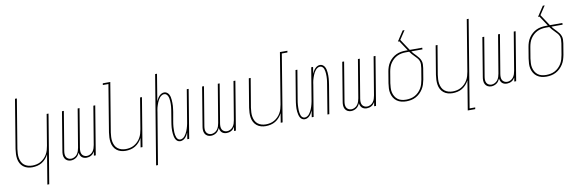

<svg xmlns="http://www.w3.org/2000/svg" viewBox="-60 -1272 6120 2024"><g transform="rotate(-10 3000.0 -260.0)"><path d="M316 215 368 -99Q356 -75 337 -53.5Q318 -32 294.5 -18Q271 -4 244.5 2Q218 8 192 8Q165 8 140.5 1Q116 -6 96.5 -21.5Q77 -37 65 -59.5Q53 -82 49 -107.5Q45 -133 46 -159.5Q47 -186 51 -213L137 -735H157L70 -210Q67 -186 65.5 -162Q64 -138 68 -115Q72 -92 82 -71.5Q92 -51 109.5 -37Q127 -23 149.5 -16.5Q172 -10 196 -10Q218 -10 241.5 -15Q265 -20 286 -32Q307 -44 324.5 -61.5Q342 -79 354 -100Q366 -121 372.5 -143.5Q379 -166 383 -189L438 -520H458L336 215Z M604 8Q584 8 566.5 -1.5Q549 -11 540 -28.5Q531 -46 530.5 -67Q530 -88 534 -108L602 -520H622L553 -105Q550 -88 550.5 -71Q551 -54 558 -40Q565 -26 579.5 -18Q594 -10 611 -10Q628 -10 646 -19Q664 -28 675.5 -43Q687 -58 693 -76Q699 -94 702 -112L770 -520H790L721 -105Q718 -88 718.5 -71Q719 -54 726 -40Q733 -26 747.5 -18Q762 -10 779 -10Q797 -10 814.5 -19Q832 -28 843.5 -43Q855 -58 861 -76Q867 -94 870 -112L938 -520H958L872 0H852L859 -42Q852 -31 843 -21Q834 -11 822 -4.5Q810 2 797.5 5Q785 8 773 8Q758 8 744.5 3.5Q731 -1 721.5 -10Q712 -19 706.5 -32Q701 -45 699 -59Q693 -45 684 -32Q675 -19 662 -10Q649 -1 634 3.5Q619 8 604 8Z M1192 8Q1165 8 1140.5 1Q1116 -6 1096.5 -21.5Q1077 -37 1065 -59.5Q1053 -82 1049 -107.5Q1045 -133 1046 -159.5Q1047 -186 1051 -213L1134 -717H1074L1077 -735H1157L1070 -210Q1067 -186 1065.5 -162Q1064 -138 1068 -115Q1072 -92 1082 -71.5Q1092 -51 1109.5 -37Q1127 -23 1149.5 -16.5Q1172 -10 1196 -10Q1218 -10 1241.5 -15Q1265 -20 1286 -32Q1307 -44 1324.5 -61.5Q1342 -79 1354 -100Q1366 -121 1372.5 -143.5Q1379 -166 1383 -189L1438 -520H1458L1372 0H1352L1368 -99Q1356 -75 1337 -53.5Q1318 -32 1294.5 -18Q1271 -4 1244.5 2Q1218 8 1192 8Z M1480 215 1637 -735H1657L1610 -449Q1616 -463 1624 -476.5Q1632 -490 1643 -502Q1654 -514 1668 -521Q1682 -528 1697 -528Q1713 -528 1726 -519Q1739 -510 1746.5 -496.5Q1754 -483 1757.5 -468Q1761 -453 1762 -437Q1763 -421 1763.5 -405Q1764 -389 1763 -372.5Q1762 -356 1759.5 -339.5Q1757 -323 1755 -307L1738 -210Q1736 -196 1733.5 -181.5Q1731 -167 1730.5 -152.5Q1730 -138 1729.5 -123.5Q1729 -109 1729.5 -95Q1730 -81 1732.5 -67.5Q1735 -54 1740 -41Q1745 -28 1755 -19Q1765 -10 1780 -10Q1793 -10 1806 -17.5Q1819 -25 1827.5 -36Q1836 -47 1843 -59Q1850 -71 1855.5 -84Q1861 -97 1865 -110Q1869 -123 1872.5 -136Q1876 -149 1878.5 -162.5Q1881 -176 1883 -189L1938 -520H1958L1872 0H1852L1863 -71Q1857 -57 1849.5 -43.5Q1842 -30 1831 -18Q1820 -6 1805.5 1Q1791 8 1776 8Q1760 8 1747 -1Q1734 -10 1727 -23.5Q1720 -37 1716.5 -52Q1713 -67 1711.5 -83Q1710 -99 1709.5 -115Q1709 -131 1710.5 -147.5Q1712 -164 1714 -180.5Q1716 -197 1719 -213L1735 -310Q1737 -324 1739.5 -338.5Q1742 -353 1743 -367.5Q1744 -382 1744.5 -396.5Q1745 -411 1744 -425Q1743 -439 1741 -452.5Q1739 -466 1733.5 -479Q1728 -492 1718 -501Q1708 -510 1693 -510Q1680 -510 1667.5 -502.5Q1655 -495 1646 -484Q1637 -473 1630 -461Q1623 -449 1618 -436Q1613 -423 1608.5 -410Q1604 -397 1600.5 -384Q1597 -371 1595 -357.5Q1593 -344 1591 -331L1500 215Z M2104 8Q2084 8 2066.5 -1.5Q2049 -11 2040 -28.5Q2031 -46 2030.5 -67Q2030 -88 2034 -108L2102 -520H2122L2053 -105Q2050 -88 2050.5 -71Q2051 -54 2058 -40Q2065 -26 2079.5 -18Q2094 -10 2111 -10Q2128 -10 2146 -19Q2164 -28 2175.5 -43Q2187 -58 2193 -76Q2199 -94 2202 -112L2270 -520H2290L2221 -105Q2218 -88 2218.5 -71Q2219 -54 2226 -40Q2233 -26 2247.5 -18Q2262 -10 2279 -10Q2297 -10 2314.5 -19Q2332 -28 2343.5 -43Q2355 -58 2361 -76Q2367 -94 2370 -112L2438 -520H2458L2372 0H2352L2359 -42Q2352 -31 2343 -21Q2334 -11 2322 -4.5Q2310 2 2297.5 5Q2285 8 2273 8Q2258 8 2244.5 3.5Q2231 -1 2221.5 -10Q2212 -19 2206.5 -32Q2201 -45 2199 -59Q2193 -45 2184 -32Q2175 -19 2162 -10Q2149 -1 2134 3.5Q2119 8 2104 8Z M2692 8Q2665 8 2640.5 1Q2616 -6 2596.5 -21.5Q2577 -37 2565 -59.5Q2553 -82 2549 -107.5Q2545 -133 2546 -159.5Q2547 -186 2551 -213L2602 -520H2622L2570 -210Q2567 -186 2565.5 -162Q2564 -138 2568 -115Q2572 -92 2582 -71.5Q2592 -51 2609.5 -37Q2627 -23 2649.5 -16.5Q2672 -10 2696 -10Q2718 -10 2741.5 -15Q2765 -20 2786 -32Q2807 -44 2824.5 -61.5Q2842 -79 2854 -100Q2866 -121 2872.5 -143.5Q2879 -166 2883 -189L2973 -735H3053L3050 -717H2990L2872 0H2852L2868 -99Q2856 -75 2837 -53.5Q2818 -32 2794.5 -18Q2771 -4 2744.5 2Q2718 8 2692 8Z M3108 8Q3092 8 3079 -1Q3066 -10 3059 -23.5Q3052 -37 3048.5 -52Q3045 -67 3043 -83Q3041 -99 3041 -115Q3041 -131 3042.5 -147.5Q3044 -164 3046 -180.5Q3048 -197 3051 -213L3102 -520H3122L3070 -210Q3068 -196 3065.5 -181.5Q3063 -167 3062.5 -152.5Q3062 -138 3061.5 -123.5Q3061 -109 3061.5 -95Q3062 -81 3064.5 -67.5Q3067 -54 3071.5 -41Q3076 -28 3086.5 -19Q3097 -10 3112 -10Q3125 -10 3138 -17.5Q3151 -25 3159.5 -36Q3168 -47 3175 -59Q3182 -71 3187.5 -84Q3193 -97 3197 -110Q3201 -123 3204.5 -136Q3208 -149 3210.5 -162.5Q3213 -176 3215 -189L3270 -520H3290L3278 -449Q3284 -463 3292 -476.5Q3300 -490 3311 -502Q3322 -514 3336 -521Q3350 -528 3365 -528Q3381 -528 3394 -519Q3407 -510 3414.5 -496.5Q3422 -483 3425.5 -468Q3429 -453 3430.5 -437Q3432 -421 3432 -405Q3432 -389 3431 -372.5Q3430 -356 3427.5 -339.5Q3425 -323 3423 -307L3372 0H3352L3403 -310Q3405 -324 3407.5 -338.5Q3410 -353 3411 -367.5Q3412 -382 3412.5 -396.5Q3413 -411 3412 -425Q3411 -439 3409 -452.5Q3407 -466 3402 -479Q3397 -492 3386.5 -501Q3376 -510 3361 -510Q3348 -510 3335.5 -502.5Q3323 -495 3314 -484Q3305 -473 3298 -461Q3291 -449 3286 -436Q3281 -423 3276.5 -410Q3272 -397 3268.5 -384Q3265 -371 3263 -357.5Q3261 -344 3259 -331L3204 0H3184L3195 -71Q3189 -57 3181.5 -43.5Q3174 -30 3163 -18Q3152 -6 3137.5 1Q3123 8 3108 8Z M3604 8Q3584 8 3566.5 -1.5Q3549 -11 3540 -28.5Q3531 -46 3530.5 -67Q3530 -88 3534 -108L3602 -520H3622L3553 -105Q3550 -88 3550.5 -71Q3551 -54 3558 -40Q3565 -26 3579.5 -18Q3594 -10 3611 -10Q3628 -10 3646 -19Q3664 -28 3675.5 -43Q3687 -58 3693 -76Q3699 -94 3702 -112L3770 -520H3790L3721 -105Q3718 -88 3718.5 -71Q3719 -54 3726 -40Q3733 -26 3747.5 -18Q3762 -10 3779 -10Q3797 -10 3814.5 -19Q3832 -28 3843.5 -43Q3855 -58 3861 -76Q3867 -94 3870 -112L3938 -520H3958L3872 0H3852L3859 -42Q3852 -31 3843 -21Q3834 -11 3822 -4.5Q3810 2 3797.5 5Q3785 8 3773 8Q3758 8 3744.5 3.5Q3731 -1 3721.5 -10Q3712 -19 3706.5 -32Q3701 -45 3699 -59Q3693 -45 3684 -32Q3675 -19 3662 -10Q3649 -1 3634 3.5Q3619 8 3604 8Z M4196 8Q4168 8 4142.5 1.5Q4117 -5 4096 -20Q4075 -35 4061.5 -57Q4048 -79 4042 -105Q4036 -131 4037.5 -158.5Q4039 -186 4043 -213L4063 -333Q4067 -358 4075.5 -383Q4084 -408 4099 -430.5Q4114 -453 4135 -471Q4156 -489 4179.5 -500Q4203 -511 4229 -515.5Q4255 -520 4280 -520H4303L4232 -628H4217L4223 -639L4226 -641L4235 -656L4287 -735H4307L4245 -641L4325 -520H4458V-502H4338Q4348 -487 4361 -473.5Q4374 -460 4387 -446.5Q4400 -433 4411 -418Q4422 -403 4428.5 -385Q4435 -367 4434.5 -347Q4434 -327 4431 -307L4411 -187Q4406 -161 4398 -136Q4390 -111 4375.5 -88Q4361 -65 4341 -46Q4321 -27 4297 -14.5Q4273 -2 4247 3Q4221 8 4196 8ZM4196 -10Q4219 -10 4243 -14.5Q4267 -19 4289 -30.5Q4311 -42 4329.5 -60Q4348 -78 4360.5 -99Q4373 -120 4380 -143.5Q4387 -167 4391 -190L4411 -310Q4414 -330 4414.5 -350Q4415 -370 4408 -387.5Q4401 -405 4388.5 -419Q4376 -433 4363 -446Q4350 -459 4337.5 -473Q4325 -487 4315 -502H4280Q4257 -502 4233.5 -498Q4210 -494 4188 -483.5Q4166 -473 4147.5 -456.5Q4129 -440 4115 -419.5Q4101 -399 4093.5 -376Q4086 -353 4082 -330L4062 -210Q4059 -186 4057.5 -161Q4056 -136 4061 -113Q4066 -90 4077.5 -70Q4089 -50 4106.5 -36Q4124 -22 4147.5 -16Q4171 -10 4196 -10Z M4816 215 4868 -99Q4856 -75 4837 -53.5Q4818 -32 4794.5 -18Q4771 -4 4744.5 2Q4718 8 4692 8Q4665 8 4640.5 1Q4616 -6 4596.5 -21.5Q4577 -37 4565 -59.5Q4553 -82 4549 -107.5Q4545 -133 4546 -159.5Q4547 -186 4551 -213L4602 -520H4622L4570 -210Q4567 -186 4565.5 -162Q4564 -138 4568 -115Q4572 -92 4582 -71.5Q4592 -51 4609.5 -37Q4627 -23 4649.5 -16.5Q4672 -10 4696 -10Q4718 -10 4741.5 -15Q4765 -20 4786 -32Q4807 -44 4824.5 -61.5Q4842 -79 4854 -100Q4866 -121 4872.5 -143.5Q4879 -166 4883 -189L4973 -735H4993L4839 197H4899L4896 215Z M5104 8Q5084 8 5066.5 -1.5Q5049 -11 5040 -28.5Q5031 -46 5030.5 -67Q5030 -88 5034 -108L5102 -520H5122L5053 -105Q5050 -88 5050.5 -71Q5051 -54 5058 -40Q5065 -26 5079.5 -18Q5094 -10 5111 -10Q5128 -10 5146 -19Q5164 -28 5175.5 -43Q5187 -58 5193 -76Q5199 -94 5202 -112L5270 -520H5290L5221 -105Q5218 -88 5218.5 -71Q5219 -54 5226 -40Q5233 -26 5247.5 -18Q5262 -10 5279 -10Q5297 -10 5314.5 -19Q5332 -28 5343.5 -43Q5355 -58 5361 -76Q5367 -94 5370 -112L5438 -520H5458L5372 0H5352L5359 -42Q5352 -31 5343 -21Q5334 -11 5322 -4.5Q5310 2 5297.5 5Q5285 8 5273 8Q5258 8 5244.5 3.5Q5231 -1 5221.5 -10Q5212 -19 5206.5 -32Q5201 -45 5199 -59Q5193 -45 5184 -32Q5175 -19 5162 -10Q5149 -1 5134 3.5Q5119 8 5104 8Z M5696 8Q5668 8 5642.5 1.5Q5617 -5 5596 -20Q5575 -35 5561.5 -57Q5548 -79 5542 -105Q5536 -131 5537.5 -158.5Q5539 -186 5543 -213L5563 -333Q5567 -358 5575.5 -383Q5584 -408 5599 -430.5Q5614 -453 5635 -471Q5656 -489 5679.5 -500Q5703 -511 5729 -515.5Q5755 -520 5780 -520H5803L5732 -628H5717L5723 -639L5726 -641L5735 -656L5787 -735H5807L5745 -641L5825 -520H5958V-502H5838Q5848 -487 5861 -473.5Q5874 -460 5887 -446.5Q5900 -433 5911 -418Q5922 -403 5928.5 -385Q5935 -367 5934.5 -347Q5934 -327 5931 -307L5911 -187Q5906 -161 5898 -136Q5890 -111 5875.5 -88Q5861 -65 5841 -46Q5821 -27 5797 -14.5Q5773 -2 5747 3Q5721 8 5696 8ZM5696 -10Q5719 -10 5743 -14.5Q5767 -19 5789 -30.5Q5811 -42 5829.5 -60Q5848 -78 5860.5 -99Q5873 -120 5880 -143.5Q5887 -167 5891 -190L5911 -310Q5914 -330 5914.5 -350Q5915 -370 5908 -387.5Q5901 -405 5888.5 -419Q5876 -433 5863 -446Q5850 -459 5837.5 -473Q5825 -487 5815 -502H5780Q5757 -502 5733.5 -498Q5710 -494 5688 -483.5Q5666 -473 5647.5 -456.5Q5629 -440 5615 -419.5Q5601 -399 5593.5 -376Q5586 -353 5582 -330L5562 -210Q5559 -186 5557.5 -161Q5556 -136 5561 -113Q5566 -90 5577.5 -70Q5589 -50 5606.5 -36Q5624 -22 5647.5 -16Q5671 -10 5696 -10Z"/></g></svg>

Font: Iosevka Term Curly Th Obl
Style: Regular
Weight: 100
Italic angle: -9°
Designer: Belleve Invis
Foundry: Belleve Invis
Version: Version 32.3.0